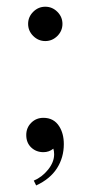

<svg xmlns="http://www.w3.org/2000/svg" viewBox="-20 -446 270 577"><path d="M158.1 -66.1Q171.8 -44.4 171.8 -12.9Q171.8 27.4 151.2 59.7Q130.6 91.9 88.7 111.3L81.5 96.8Q106.5 86.3 124.6 63.7Q142.7 41.1 142.7 17.7Q142.7 8.1 140.3 0.8Q127.4 11.3 110.5 11.3Q88.7 11.3 73.8 -2.8Q58.9 -16.9 58.9 -40.3Q58.9 -62.1 73.8 -77Q88.7 -91.9 110.5 -91.9Q141.9 -91.9 158.1 -66.1ZM167.7 -374.2Q167.7 -353.2 152.4 -337.9Q137.1 -322.6 116.1 -322.6Q95.2 -322.6 79.8 -337.9Q64.5 -353.2 64.5 -374.2Q64.5 -395.2 79.8 -410.5Q95.2 -425.8 116.1 -425.8Q137.1 -425.8 152.4 -410.5Q167.7 -395.2 167.7 -374.2Z"/></svg>

Font: Playfair Display
Style: Regular
Weight: 400
Designer: Claus Eggers Sørensen
Foundry: Claus Eggers Sørensen
Version: Version 1.005; ttfautohint (v1.2) -l 10 -r 42 -G 200 -x 21 -